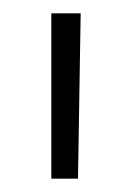

<svg xmlns="http://www.w3.org/2000/svg" viewBox="-20 -740 193 288"><path d="M97 -472Q98 -535 99 -596Q100 -657 101 -720H57V-472Z"/></svg>

Font: Josefin Slab Thin
Style: Regular
Weight: 400
Version: Version 2.000